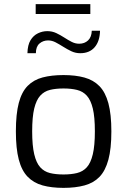

<svg xmlns="http://www.w3.org/2000/svg" viewBox="-20 -905 617 931"><path d="M288 6Q230 6 186.5 -6Q143 -18 114 -48Q85 -78 71 -131.5Q57 -185 57 -268Q57 -352 71 -405.5Q85 -459 114 -488.5Q143 -518 186.5 -529.5Q230 -541 288 -541Q346 -541 389.5 -529Q433 -517 462 -487.5Q491 -458 505.5 -404.5Q520 -351 520 -268Q520 -184 505.5 -130.5Q491 -77 462.5 -47.5Q434 -18 390 -6Q346 6 288 6ZM288 -59Q325 -59 353.5 -66Q382 -73 401 -94Q420 -115 430 -157Q440 -199 440 -268Q440 -338 430 -379Q420 -420 401 -441Q382 -462 353.5 -469Q325 -476 288 -476Q250 -476 222 -469Q194 -462 175 -441Q156 -420 146 -379Q136 -338 136 -268Q136 -199 146 -157Q156 -115 175 -94Q194 -73 222 -66Q250 -59 288 -59ZM153 -837V-885H418V-837ZM113 -647Q114 -687 128 -710Q142 -733 164 -743.5Q186 -754 209 -754Q233 -754 253 -744.5Q273 -735 291.5 -723Q310 -711 327.5 -702Q345 -693 364 -693Q390 -693 407 -709Q424 -725 425 -756H465Q464 -705 439 -676Q414 -647 369 -647Q346 -647 326 -656.5Q306 -666 287 -678Q268 -690 250 -699.5Q232 -709 213 -709Q189 -709 171.5 -694Q154 -679 154 -647Z"/></svg>

Font: Exo Thin
Style: Regular
Weight: 400
Version: Version 2.000